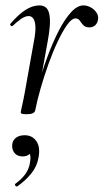

<svg xmlns="http://www.w3.org/2000/svg" viewBox="-20 -415 384 711"><path d="M110.6 -7.2 100.6 -8.2Q109 -53.2 123.6 -105.7Q138.2 -158.2 157.3 -209.2Q176.4 -260.2 198.2 -302.3Q220 -344.4 243.2 -369.7Q266.4 -395 289 -395Q302.6 -395 316 -387.7Q329.4 -380.4 337.6 -368Q345.8 -355.6 342.8 -341Q340.2 -328 331.8 -320.8Q323.4 -313.6 310.8 -313.6Q295.8 -313.6 288.4 -321.9Q281 -330.2 275.5 -338.5Q270 -346.8 259.8 -346.8Q245.6 -346.8 228.8 -323.3Q212 -299.8 193.9 -261.6Q175.8 -223.4 159.5 -177.9Q143.2 -132.4 130.3 -87.4Q117.4 -42.4 110.6 -7.2ZM79.4 8Q65.2 8 61 6.3Q56.8 4.6 56.8 1.6Q56.8 -1.6 62.4 -26.4Q68 -51.2 72 -74L105 -258.6Q112.8 -298.8 111 -319.3Q109.2 -339.8 102.3 -347.7Q95.4 -355.6 86.6 -355.6Q72.8 -355.6 56.7 -344Q40.6 -332.4 26.4 -318.8Q24 -316.4 20 -320.1Q16 -323.8 18.4 -327Q48 -361.2 74.2 -378.1Q100.4 -395 126 -395Q144 -395 153.8 -383.4Q163.6 -371.8 164.9 -342.8Q166.2 -313.8 156.4 -261L110.6 -7.2Q108.4 8 79.4 8ZM44.4 275Q40.4 277 36.9 272.5Q33.4 268 37.4 265Q60.4 248.6 74 229.3Q87.6 210 90.8 188.4Q95.8 161.8 88.3 150.6Q80.8 139.4 70.4 136.8L98.6 127.4Q99.6 146.2 89.9 155.2Q80.2 164.2 64.2 164.2Q44.4 164.2 34.3 152.2Q24.2 140.2 25 123Q25.8 105.6 38.3 95.7Q50.8 85.8 71.4 85.8Q99.8 85.8 115 108.2Q130.2 130.6 122.4 169.6Q117 201 96 227.2Q75 253.4 44.4 275Z"/></svg>

Font: Cormorant Light
Style: Italic
Weight: 300
Italic angle: -10°
Designer: Christian Thalmann (Catharsis Fonts)
Foundry: Catharsis Fonts
Version: Version 4.000